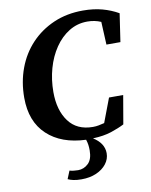

<svg xmlns="http://www.w3.org/2000/svg" viewBox="-97 -746 819 1041"><g transform="rotate(-10 313.0 -225.0)"><path d="M192 211 210 167Q231 173 257 173Q289 173 313 150Q337 127 337 78Q337 61 335 47Q333 33 328 18Q193 13 115 -60Q37 -133 37 -264Q37 -351 65 -426Q93 -501 145.5 -556.5Q198 -612 270.5 -643.5Q343 -675 432 -675Q491 -675 538.5 -662Q586 -649 626 -626L603 -471H526L520 -597Q486 -612 445 -612Q390 -612 344.5 -584Q299 -556 266 -507.5Q233 -459 215.5 -397Q198 -335 198 -267Q198 -167 243.5 -105.5Q289 -44 377 -44Q394 -44 409 -47Q424 -50 440 -54L490 -186H568L541 -29Q510 -13 467.5 1Q425 15 366 17Q425 54 425 109Q425 141 404.5 167.5Q384 194 348.5 209.5Q313 225 267 225Q240 225 222 221Q204 217 192 211Z"/></g></svg>

Font: Source Serif 4 SmText
Style: Bold Italic
Weight: 700
Italic angle: -12°
Designer: Frank Grießhammer
Foundry: Adobe
Version: Version 4.005;hotconv 1.1.0;makeotfexe 2.6.0